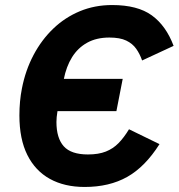

<svg xmlns="http://www.w3.org/2000/svg" viewBox="-20 -730 709 762"><path d="M316 12Q236 12 178 -20Q120 -52 88.5 -115Q57 -178 57 -272Q57 -300 59.5 -327Q62 -354 67 -379Q81 -451 113 -511.5Q145 -572 191.5 -616.5Q238 -661 297 -685.5Q356 -710 425 -710Q526 -710 582.5 -669Q639 -628 669 -548L544 -490Q535 -516 520.5 -536.5Q506 -557 481 -569Q456 -581 414 -581Q363 -581 326 -560.5Q289 -540 266 -503Q243 -466 233 -415L226 -379L202 -417H467L442 -289H177L214 -319L208 -288Q206 -277 205 -265.5Q204 -254 204 -246Q204 -182 233 -149.5Q262 -117 329 -117Q371 -117 400 -128.5Q429 -140 450.5 -162Q472 -184 492 -217L613 -158Q556 -68 485 -28Q414 12 316 12Z"/></svg>

Font: IBM Plex Sans
Style: Bold Italic
Weight: 700
Italic angle: -11.31°
Designer: Mike Abbink, Paul van der Laan, Pieter van Rosmalen
Foundry: Bold Monday
Version: Version 3.201